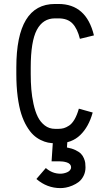

<svg xmlns="http://www.w3.org/2000/svg" viewBox="-20 -716 565 976"><path d="M341.3 134.8Q341.3 125.5 335.2 118.9Q329.1 112.3 319.1 109.4Q309.1 106.4 300 105.2Q291 104 281.2 104H242.2L249 1.5V-5.9H322.3V4.4L320.3 33.7Q345.2 38.1 363.5 46.9Q381.8 55.7 391.4 65.4Q400.9 75.2 406.5 88.6Q412.1 102.1 413.3 112.1Q414.6 122.1 414.6 134.8Q414.6 158.7 404.8 178Q395 197.3 380.6 208.5Q366.2 219.7 347.9 227.3Q329.6 234.9 314.7 237.5Q299.8 240.2 287.1 240.2Q218.8 240.2 165 193.8L212.9 138.2Q246.1 167 287.1 167Q294.4 167 303.2 165.3Q312 163.6 320.8 159.9Q329.6 156.2 335.4 149.7Q341.3 143.1 341.3 134.8ZM277.3 12.2H259.8Q241.2 12.2 223.9 8.8Q206.5 5.4 186.3 -4.6Q166 -14.6 149.2 -30.5Q132.3 -46.4 116 -73.7Q99.6 -101.1 88.1 -137Q76.7 -172.9 69.8 -224.9Q63 -276.9 63 -339.8V-372.6Q63 -695.8 259.3 -695.8H277.3Q418.9 -695.8 457.5 -536.1L386.2 -518.6Q373.5 -570.3 348.6 -596.4Q323.7 -622.6 277.3 -622.6H259.3Q198.2 -622.6 167.2 -564Q136.2 -505.4 136.2 -372.6V-339.8Q136.2 -298.3 139.2 -262Q142.1 -225.6 150.4 -187.5Q158.7 -149.4 171.9 -122.6Q185.1 -95.7 207.5 -78.4Q230 -61 259.8 -61H277.3Q292 -61 304.2 -64.5Q316.4 -67.9 331.3 -77.6Q346.2 -87.4 358.9 -109.1Q371.6 -130.9 380.9 -163.6L451.2 -144Q431.2 -71.3 387.9 -29.5Q344.7 12.2 277.3 12.2Z"/></svg>

Font: Anka/Coder Condensed
Style: Regular
Weight: 400
Width: 4
Monospace: yes
Version: Version 1.100